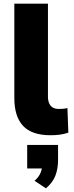

<svg xmlns="http://www.w3.org/2000/svg" viewBox="-20 -725 403 1045"><path d="M255 11Q153 11 105.5 -40Q58 -91 58 -191V-705H241V-199Q241 -178 247.5 -163Q254 -148 267 -140Q280 -132 301 -132Q313 -132 324 -133Q335 -134 347 -137L352 -3Q328 5 305.5 8Q283 11 255 11ZM230 300 168 259Q191 239 200.5 216Q210 193 210 171L245 192H128V64H296V146Q296 193 281.5 231Q267 269 230 300Z"/></svg>

Font: Nunito Sans 10pt Black
Style: Regular
Weight: 900
Designer: Vernon Adams
Foundry: Vernon Adams
Version: Version 3.101;gftools[0.9.27]